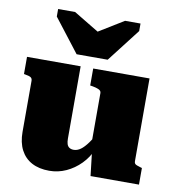

<svg xmlns="http://www.w3.org/2000/svg" viewBox="-89 -890 896 980"><g transform="rotate(10 359.0 -400.5)"><path d="M266 -600H427L560 -772V-811H480L304 -703H400L221 -811H133V-772ZM297 -543V-168Q297 -152 300.5 -140.5Q304 -129 313 -123Q322 -117 336 -117Q354 -117 371.5 -129.5Q389 -142 408.5 -169Q428 -196 449 -238L445 -140Q426 -95 393 -61.5Q360 -28 318.5 -9Q277 10 231 10Q178 10 140.5 -10Q103 -30 83 -68.5Q63 -107 63 -162V-426Q63 -438 55.5 -443.5Q48 -449 29 -452L19 -454V-543ZM654 -543V-114Q654 -106 657.5 -101.5Q661 -97 668.5 -94.5Q676 -92 688 -88L695 -86V0H444L429 -129L420 -134V-426Q420 -438 406.5 -444Q393 -450 375 -453L362 -455V-543Z"/></g></svg>

Font: Roboto Serif 20pt Black
Style: Regular
Weight: 900
Version: Version 1.008